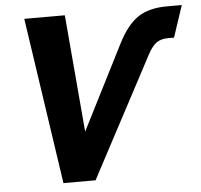

<svg xmlns="http://www.w3.org/2000/svg" viewBox="-51 -763 856 816"><g transform="rotate(-5 377.0 -355.0)"><path d="M187 0 82 -710H255L298 -210L481 -571Q519 -646 566 -678Q613 -710 691 -710H754L709 -575H684Q654 -575 635 -562Q616 -549 598 -516L324 0Z"/></g></svg>

Font: Raleway-v4020 ExtraBold
Style: Italic
Weight: 800
Italic angle: -12°
Designer: Matt McInerney, Pablo Impallari, Rodrigo Fuenzalida
Foundry: Matt McInerney, Pablo Impallari, Rodrigo Fuenzalida
Version: Version 4.020;PS 004.020;hotconv 1.0.88;makeotf.lib2.5.64775